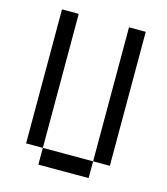

<svg xmlns="http://www.w3.org/2000/svg" viewBox="-115 -871 838 961"><g transform="rotate(15 304.0 -390.5)"><path d="M434 -86.8V0H173.6V-86.8ZM434 -86.8V-781.2H520.8V-86.8ZM173.6 -86.8H86.8V-781.2H173.6Z"/></g></svg>

Font: 8-bit Operator+
Style: Regular
Weight: 400
Designer: GrandChaos9000
Foundry: Grand Chaos Productions
Version: Version 1.2.0 - April 24, 2014